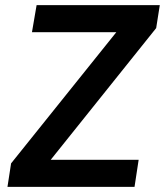

<svg xmlns="http://www.w3.org/2000/svg" viewBox="-20 -725 640 745"><path d="M9 0 23 -91 465 -642 467 -600H104L122 -705H600L586 -616L144 -64L142 -105H518L502 0Z"/></svg>

Font: Nunito Sans 10pt SemiCondensed
Style: Bold Italic
Weight: 700
Width: 4
Italic angle: -9°
Designer: Vernon Adams
Foundry: Vernon Adams
Version: Version 3.101;gftools[0.9.27]